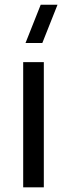

<svg xmlns="http://www.w3.org/2000/svg" viewBox="-20 -808 289 828"><path d="M162.5 -622.5H90L155.5 -787.5H228ZM80 0V-540H169V0Z"/></svg>

Font: Manrope ExtraLight Medium
Style: Regular
Weight: 500
Version: Version 4.504